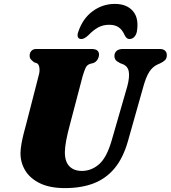

<svg xmlns="http://www.w3.org/2000/svg" viewBox="-20 -951 875 984"><path d="M553 -233.5 632.5 -509Q645 -556.5 640 -584.2Q635 -612 608.5 -622.5L597.5 -626.5Q579 -635.5 572.5 -644Q566 -652.5 566.5 -665.5Q566.5 -680 577.5 -690Q588.5 -700 610 -700H798Q817 -700 826 -691.2Q835 -682.5 835 -668.5Q835 -651.5 825.2 -642.2Q815.5 -633 799 -625.5L789.5 -621.5Q762 -609.5 744.8 -582.2Q727.5 -555 713.5 -503L635.5 -227Q611 -141 567 -88.2Q523 -35.5 459.8 -11.2Q396.5 13 313 13Q236 13 185.2 -11.5Q134.5 -36 109.5 -77Q84.5 -118 85 -168Q85.5 -189 90.2 -215.5Q95 -242 101.8 -268.5Q108.5 -295 114.5 -316L178 -563Q184.5 -585 182 -603Q179.5 -621 170 -626.5L154.5 -632Q142 -641.5 136.8 -648.5Q131.5 -655.5 132 -668.5Q132.5 -681.5 141.5 -690.8Q150.5 -700 166 -700H449.5Q487.5 -700 487.5 -670.5Q487 -658 479.8 -645.8Q472.5 -633.5 458.5 -628L441 -623.5Q425.5 -618 418.8 -603.5Q412 -589 403.5 -560.5L339.5 -317Q325 -263.5 319 -230Q313 -196.5 312.5 -172.5Q312 -123.5 335.2 -99.2Q358.5 -75 399.5 -75Q448.5 -75 488 -109.5Q527.5 -144 553 -233.5ZM539.5 -824Q507.5 -824 482.8 -810.2Q458 -796.5 433 -770.5Q422.5 -761 414 -756Q405.5 -751 397 -751Q383 -751 379 -761.5Q375 -772 381.5 -789Q405 -857.5 455.8 -894.2Q506.5 -931 568.5 -931Q629.5 -931 661.2 -894.2Q693 -857.5 681.5 -789Q678 -772 668 -761.5Q658 -751 643.5 -751Q635 -751 629.5 -756Q624 -761 619 -770.5Q607 -798 588.5 -811Q570 -824 539.5 -824Z"/></svg>

Font: Fraunces
Style: Italic
Weight: 900
Italic angle: -16°
Version: Version 1.000;[0bf87f6ff]